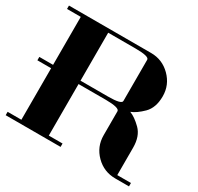

<svg xmlns="http://www.w3.org/2000/svg" viewBox="-135 -774 961 933"><g transform="rotate(30 346.0 -307.5)"><path d="M0 0V-19H77.1V-308.1H0V-327.1H77.1V-596.2H0V-615.2H460.9Q524.4 -615.2 569.8 -569.8Q615.2 -524.4 615.2 -460.9Q615.2 -397 580.6 -362.3Q545.9 -328.1 516.1 -316.9Q545.9 -305.7 580.6 -271.5Q615.2 -236.8 615.2 -172.9V-19H691.9V0H615.2Q550.8 0 505.9 -44.9Q460.9 -89.8 460.9 -153.8V-288.1Q460.9 -307.6 384.8 -308.1H231V-19H308.1V0ZM231 -327.1H384.8Q461.9 -327.1 460.9 -346.2V-577.1Q460.9 -596.2 384.8 -596.2H231Z"/></g></svg>

Font: Hjet
Style: Regular
Weight: 400
Designer: T. Christopher White
Version: Version 1.2